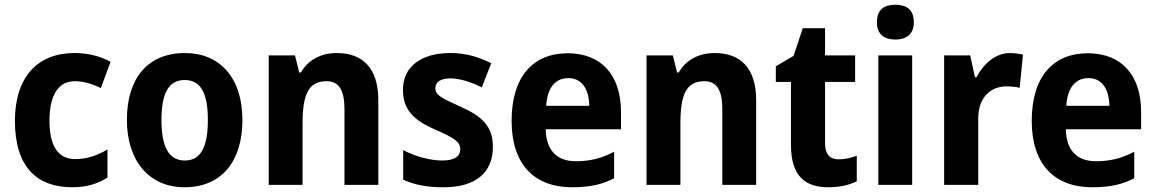

<svg xmlns="http://www.w3.org/2000/svg" viewBox="-20 -781 4881 811"><path d="M285 10C346 10 394 -5 434 -31V-150C392 -124 346 -109 297 -109C228 -109 189 -161 189 -271C189 -382 228 -438 296 -438C333 -438 369 -427 406 -409L447 -520C405 -543 353 -557 294 -557C141 -557 43 -458 43 -270C43 -77 135 10 285 10Z M1004 -274C1004 -456 905 -557 762 -557C603 -557 516 -450 516 -274C516 -102 610 10 759 10C919 10 1004 -103 1004 -274ZM662 -274C662 -385 691 -443 760 -443C830 -443 858 -384 858 -274C858 -164 830 -103 761 -103C691 -103 662 -164 662 -274Z M1403 -557C1335 -557 1282 -528 1251 -475H1244L1226 -547H1115V0H1258V-259C1258 -380 1282 -438 1359 -438C1413 -438 1435 -398 1435 -320V0H1578V-358C1578 -493 1512 -557 1403 -557Z M2062 -161C2062 -250 2013 -291 1926 -330C1840 -369 1819 -380 1819 -409C1819 -435 1842 -450 1883 -450C1922 -450 1971 -434 2015 -412L2055 -514C1999 -542 1945 -557 1882 -557C1761 -557 1682 -501 1682 -402C1682 -316 1729 -273 1815 -235C1903 -197 1924 -181 1924 -151C1924 -120 1900 -103 1847 -103C1798 -103 1734 -120 1683 -147V-22C1734 1 1786 10 1854 10C1992 10 2062 -54 2062 -161Z M2378 -556C2232 -556 2141 -458 2141 -270C2141 -86 2238 10 2396 10C2472 10 2524 -2 2574 -28V-140C2520 -112 2473 -100 2412 -100C2330 -100 2287 -148 2285 -235H2603V-308C2603 -465 2519 -556 2378 -556ZM2381 -451C2439 -451 2468 -403 2469 -334H2287C2292 -413 2327 -451 2381 -451Z M2999 -557C2931 -557 2878 -528 2847 -475H2840L2822 -547H2711V0H2854V-259C2854 -380 2878 -438 2955 -438C3009 -438 3031 -398 3031 -320V0H3174V-358C3174 -493 3108 -557 2999 -557Z M3522 -108C3485 -108 3465 -130 3465 -176V-435H3592V-547H3465V-662H3371L3332 -545L3257 -501V-435H3321V-169C3321 -36 3382 10 3479 10C3529 10 3567 0 3599 -15V-123C3574 -114 3548 -108 3522 -108Z M3762 -761C3715 -761 3684 -741 3684 -687C3684 -635 3716 -614 3762 -614C3807 -614 3840 -635 3840 -687C3840 -741 3808 -761 3762 -761ZM3833 -547H3690V0H3833Z M4246 -557C4184 -557 4133 -510 4105 -455H4098L4078 -547H3968V0H4112V-278C4111 -374 4169 -416 4230 -416C4255 -416 4273 -414 4287 -410L4301 -550C4285 -554 4264 -557 4246 -557Z M4575 -556C4429 -556 4338 -458 4338 -270C4338 -86 4435 10 4593 10C4669 10 4721 -2 4771 -28V-140C4717 -112 4670 -100 4609 -100C4527 -100 4484 -148 4482 -235H4800V-308C4800 -465 4716 -556 4575 -556ZM4578 -451C4636 -451 4665 -403 4666 -334H4484C4489 -413 4524 -451 4578 -451Z"/></svg>

Font: Noto Sans Myanmar UI SemiCondensed
Style: Bold
Weight: 700
Width: 4
Designer: Monotype Design Team
Foundry: Monotype Imaging Inc.
Version: Version 2.103